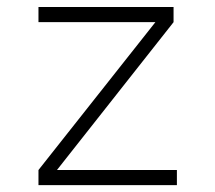

<svg xmlns="http://www.w3.org/2000/svg" viewBox="-20 -538 626 558"><path d="M91.8 0V-43.9L431.6 -473.6H91.8V-517.6H484.4V-473.6L145.5 -43.9H494.1V0Z"/></svg>

Font: Cascadia Code NF ExtraLight
Style: Regular
Weight: 200
Monospace: yes
Designer: Aaron Bell
Foundry: Saja Typeworks
Version: Version 2404.023; ttfautohint (v1.8.4)